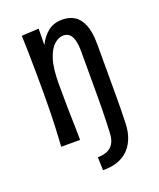

<svg xmlns="http://www.w3.org/2000/svg" viewBox="-129 -603 697 841"><g transform="rotate(-20 219.5 -182.5)"><path d="M205 158 203 97Q227 97 246 89.5Q265 82 276.5 63.5Q288 45 289 13Q290 -10 291 -37Q292 -64 292.5 -97Q293 -130 293 -168Q293 -206 293 -250V-362Q293 -397 287 -417.5Q281 -438 270 -447Q259 -456 242 -456Q222 -456 201 -438.5Q180 -421 166 -379Q152 -337 152 -263Q152 -190 153 -143.5Q154 -97 155 -64.5Q156 -32 156 -1H68Q69 -23 70.5 -45Q72 -67 73 -94Q74 -121 75 -158Q76 -195 76 -247Q76 -304 75.5 -355.5Q75 -407 74 -449Q73 -491 72 -517L152 -521Q152 -503 151.5 -484Q151 -465 151 -445Q168 -480 195 -501.5Q222 -523 262 -523Q294 -523 318 -508.5Q342 -494 356 -460Q370 -426 370 -368V-251Q370 -211 370 -180Q370 -149 370 -122Q370 -95 369.5 -66.5Q369 -38 368 -3Q367 40 353.5 71.5Q340 103 318.5 122Q297 141 268 150Q239 159 205 158Z"/></g></svg>

Font: Truculenta Medium
Style: Regular
Weight: 500
Version: Version 1.002